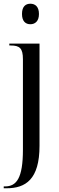

<svg xmlns="http://www.w3.org/2000/svg" viewBox="-26 -770 315 1030"><path d="M137 -640C161 -640 183 -655 183 -695C183 -736 161 -750 137 -750C112 -750 92 -736 92 -695C92 -655 112 -640 137 -640ZM-6 240H9C111 240 186 193 186 12V-536H24V-526H31C79 -526 97 -512 97 -452V33C97 187 62 230 1 230H-6Z"/></svg>

Font: Noto Serif Display Condensed
Style: Regular
Weight: 400
Width: 3
Designer: Monotype Design Team
Foundry: Monotype Imaging Inc.
Version: Version 2.009